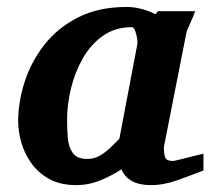

<svg xmlns="http://www.w3.org/2000/svg" viewBox="-20 -520 608 552"><path d="M199.2 12.2Q153.3 12.2 121.3 -5.6Q89.4 -23.4 69.6 -51.5Q49.8 -79.6 41 -111.3Q32.2 -143.1 32.2 -170.9Q32.2 -226.6 50.8 -284.4Q69.3 -342.3 107.4 -391.1Q145.5 -439.9 204.6 -470Q263.7 -500 344.2 -500Q365.7 -500 387.7 -494.1Q409.7 -488.3 426.8 -479L434.1 -487.8H541Q536.1 -472.7 526.9 -453.1Q517.6 -433.6 516.1 -426.8Q500 -344.2 483.6 -262Q467.3 -179.7 451.2 -97.2Q451.2 -74.7 455.6 -65.9Q460 -57.1 478 -57.1Q480 -57.1 491.9 -60.1Q503.9 -63 519.5 -66.9Q535.2 -70.8 548.3 -74.2Q561.5 -77.6 564.9 -78.1V-29.8Q530.8 -16.6 491 -2.2Q451.2 12.2 413.1 12.2Q348.6 12.2 329.1 -33.2Q302.7 -15.6 269 -1.7Q235.4 12.2 199.2 12.2ZM231 -63Q252.4 -63 270.8 -74.7Q289.1 -86.4 302.7 -100.6Q316.4 -114.7 323.2 -121.1L375 -394Q376 -397 374.3 -408.7Q372.6 -420.4 368.7 -431.2Q364.7 -441.9 358.9 -441.9Q311 -441.9 275.9 -417Q240.7 -392.1 218 -352.1Q195.3 -312 184.1 -265.9Q172.9 -219.7 172.9 -176.8Q172.9 -150.4 174.8 -124.3Q176.8 -98.1 189 -80.6Q201.2 -63 231 -63Z"/></svg>

Font: Charis
Style: Bold Italic
Weight: 700
Italic angle: -11°
Designer: Walt Agee, Miriam Martin, Annie Olsen, Victor Gaultney, Lorna Priest, Alan Ward, Bob Hallissy, Martin Hosken, Sharon Cor
Foundry: SIL Global
Version: Version 7.000